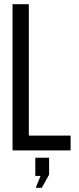

<svg xmlns="http://www.w3.org/2000/svg" viewBox="-20 -720 377 919"><path d="M40 0V-700H118V-71H318V0ZM174 122H149V35H215V116L180 179H151Z"/></svg>

Font: Adderley Regular
Style: Regular
Weight: 400
Designer: gorohovskiy
Version: Version 1.003 November 13, 2017